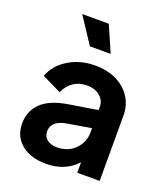

<svg xmlns="http://www.w3.org/2000/svg" viewBox="-144 -885 869 998"><g transform="rotate(20 290.0 -386.0)"><path d="M226 12Q332 12 396 -58V0H520V-362Q520 -419 491 -463Q462 -507 411.5 -531.5Q361 -556 294 -556Q212 -556 148 -517Q84 -478 60 -414L167 -362Q182 -399 214 -421.5Q246 -444 289 -444Q334 -444 361.5 -420.5Q389 -397 389 -362V-344L227 -318Q131 -302 85 -257Q39 -212 39 -144Q39 -72 90 -30Q141 12 226 12ZM175 -149Q175 -206 252 -221L389 -244V-222Q389 -166 350.5 -127Q312 -88 250 -88Q217 -88 196 -104.5Q175 -121 175 -149ZM233 -640H348L285 -784H138Z"/></g></svg>

Font: Plus Jakarta Sans
Style: Bold
Weight: 700
Designer: Gumpita Rahayu
Foundry: Tokotype
Version: Version 2.004; ttfautohint (v1.8.3)